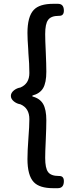

<svg xmlns="http://www.w3.org/2000/svg" viewBox="-20 -816 395 1007"><path d="M259 171Q187 171 157 139Q124 104 124 18Q124 -23 129 -91Q134 -155 134 -191Q134 -249 87 -269Q68 -272 53 -284Q37 -297 37 -313Q37 -329 53 -342Q68 -354 87 -357Q134 -377 134 -433Q134 -481 129 -536Q129 -543 128 -558Q124 -612 124 -643Q124 -729 157 -764Q187 -796 259 -796H284Q315 -796 315 -760Q315 -733 291 -733H289Q247 -733 232 -711Q217 -691 217 -637Q217 -606 220 -545Q223 -478 223 -440Q223 -382 206 -353.5Q189 -325 150 -315V-310Q189 -300 206 -271Q223 -242 223 -185Q223 -147 220 -80Q217 -19 217 12Q217 66 232 86Q247 107 289 107H291Q315 107 315 134Q315 171 283 171Z"/></svg>

Font: GenSenRounded TW M
Style: Regular
Weight: 500
Version: Version 1.501;PS 1;hotconv 16.6.51;makeotf.lib2.5.65220